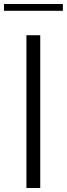

<svg xmlns="http://www.w3.org/2000/svg" viewBox="-53 -939 334 959"><path d="M148 0H79V-763H148ZM261 -885H-33V-919H261Z"/></svg>

Font: Open Sauce Sans Light
Style: Regular
Weight: 300
Designer: Alfredo Marco Pradil
Foundry: Creative Sauce Fz LLC
Version: Version 1.477